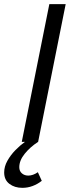

<svg xmlns="http://www.w3.org/2000/svg" viewBox="-69 -676 338 915"><path d="M37.5 219.2Q0.9 219.2 -24.1 200.3Q-49.1 181.4 -49.1 145.8Q-49.1 117.5 -33.7 90.1Q-18.3 62.6 4.6 39.3Q27.5 16 50.1 0H34.8L166.1 -656.3H244L112.7 0Q74.9 24.5 48.9 56.6Q22.9 88.6 22.9 120.7Q22.9 139.4 35.3 150.1Q47.7 160.8 65.7 160.8Q88.1 160.8 111.4 144.7L130.1 185.7Q109.9 201.7 86.4 210.4Q63 219.2 37.5 219.2Z"/></svg>

Font: Source Sans Variable
Style: Italic
Weight: 200
Italic angle: -11°
Designer: Paul D. Hunt
Foundry: Adobe Systems Incorporated
Version: Version 3.006;hotconv 1.0.111;makeotfexe 2.5.65597